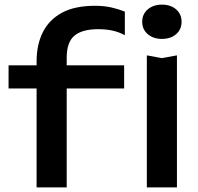

<svg xmlns="http://www.w3.org/2000/svg" viewBox="-20 -809 853 829"><path d="M404 -683Q335 -683 301.5 -655Q268 -627 268 -560V0H138V-544Q138 -616 165 -670Q192 -724 247.5 -754Q303 -784 390 -784Q429 -784 460 -777Q491 -770 519 -759V-657Q493 -671 465 -677Q437 -683 404 -683ZM17 -427V-527H516V-427ZM614 -570 679 -558 744 -570V0H614ZM679 -641Q642 -641 618 -661.5Q594 -682 594 -715Q594 -748 618 -768.5Q642 -789 679 -789Q717 -789 740.5 -768.5Q764 -748 764 -715Q764 -682 740.5 -661.5Q717 -641 679 -641Z"/></svg>

Font: Bounded
Style: Regular
Weight: 400
Designer: Vlad Churkin
Version: Version 1.0